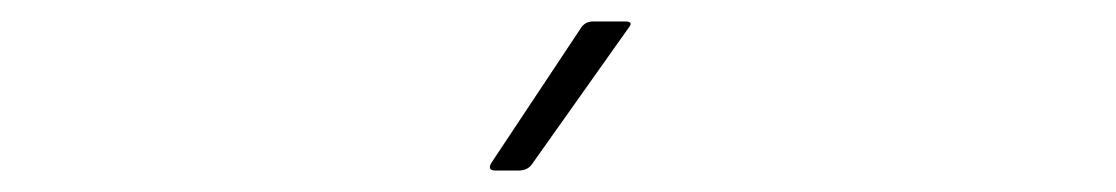

<svg xmlns="http://www.w3.org/2000/svg" viewBox="-20 -751 1040 179"><path d="M566 -725 476 -598Q472 -592 463 -592H442Q434 -592 438 -599L521 -724Q525 -731 533 -731H563Q571 -731 566 -725Z"/></svg>

Font: LINE Seed JP_TTF Thin
Style: Regular
Weight: 250
Designer: LY Corporation & Fontrix & Fontworks
Version: Version 1.008